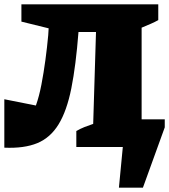

<svg xmlns="http://www.w3.org/2000/svg" viewBox="-49 -680 782 888"><path d="M501 188 519 0H304V-74Q323 -85 342 -92.5Q361 -100 382 -107L395 -532H314Q302 -377 281 -272Q260 -167 222 -105Q184 -43 123.5 -18Q63 7 -29 3V-221L117 -192Q132 -234 142.5 -288.5Q153 -343 161 -402.5Q169 -462 174 -517L176 -549L50 -580V-660H683V-587Q667 -578 648.5 -570Q630 -562 606 -552V-128H713V-91L612 188Z"/></svg>

Font: Piazzolla SC Black
Style: Regular
Weight: 900
Designer: Juan Pablo del Peral
Foundry: Huerta Tipografica
Version: Version 1.330